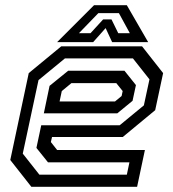

<svg xmlns="http://www.w3.org/2000/svg" viewBox="-20 -718 666 738"><path d="M526 -540 607 -437 576.5 -294.5 452 -191.5H180L175.5 -172L199.5 -141.5H537L507 0H100.5L19.5 -103L90.5 -437L215.5 -540ZM458.5 -446 502.5 -391 489.5 -330.5 431 -282.5H148.5L170.5 -388L242 -446ZM491 -493.5H229.5L128 -410L67.5 -127.5L131.5 -46.5H467.5L477.5 -94H164.5L120 -149.5L138.5 -236.5H440L533 -313L554.5 -413ZM427 -398.5H254.5L217.5 -368L209 -328H422L447.5 -349L451.5 -368ZM341.5 -698H467.5L549.5 -556H411L386 -610L338 -556H199.5ZM358 -667.5 283.5 -590.5H328L376.5 -643.5H408.5L434.5 -590.5H479L437 -667.5Z"/></svg>

Font: Tourney Medium
Style: Italic
Weight: 500
Italic angle: -12°
Version: Version 1.015